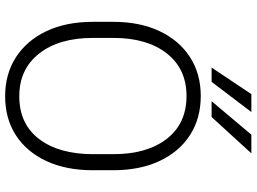

<svg xmlns="http://www.w3.org/2000/svg" viewBox="-141 -809 959 717"><g transform="rotate(90 338.5 -450.5)"><path d="M615.7 -393.6V-317.9Q615.7 -217.8 581.5 -144.3Q547.4 -70.8 485.4 -30.5Q423.3 9.8 339.4 9.8Q256.3 9.8 193.8 -30.5Q131.3 -70.8 96.4 -144.3Q61.5 -217.8 61.5 -317.9V-393.6Q61.5 -493.2 96.2 -566.7Q130.9 -640.1 193.1 -680.4Q255.4 -720.7 338.4 -720.7Q422.4 -720.7 484.6 -680.4Q546.9 -640.1 581.3 -566.7Q615.7 -493.2 615.7 -393.6ZM555.7 -317.9V-394.5Q555.7 -520 498.5 -593.8Q441.4 -667.5 338.4 -667.5Q237.3 -667.5 179.4 -593.8Q121.6 -520 121.6 -394.5V-317.9Q121.6 -191.4 179.9 -117.2Q238.3 -43 339.4 -43Q442.9 -43 499.3 -117.2Q555.7 -191.4 555.7 -317.9ZM357.9 -761.2 482.9 -909.7H552.7L417 -761.2ZM232.4 -761.2 331.5 -909.7H398.4L285.6 -761.2Z"/></g></svg>

Font: Vazirmatn RD ExtraLight
Style: Regular
Weight: 200
Designer: Saber Rastikerdar
Foundry: Saber Rastikerdar
Version: Version 32.102